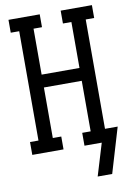

<svg xmlns="http://www.w3.org/2000/svg" viewBox="-98 -795 697 1029"><g transform="rotate(-10 250.0 -280.0)"><path d="M348 175 401 0H307V-70H353V-345H147V-70H193V0H23V-70H69V-665H23V-735H193V-665H147V-415H353V-665H307V-735H477V-665H431V-70H500L427 175Z"/></g></svg>

Font: Iosevka Curly Slab
Style: Regular
Weight: 400
Monospace: yes
Designer: Belleve Invis
Foundry: Belleve Invis
Version: Version 22.1.2; ttfautohint (v1.8.4)